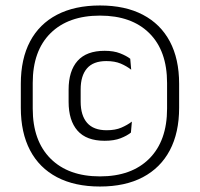

<svg xmlns="http://www.w3.org/2000/svg" viewBox="-20 -670 730 701"><path d="M345 11Q253 11 188.2 -23Q123.5 -57 89.8 -121.2Q56 -185.5 56 -276.5V-364Q56 -455 89.8 -518.8Q123.5 -582.5 188.2 -616.2Q253 -650 345 -650Q437 -650 501.5 -616.2Q566 -582.5 600 -518.8Q634 -455 634 -364V-276.5Q634 -185.5 600 -121.2Q566 -57 501.5 -23Q437 11 345 11ZM362 -156Q295.5 -156 263 -193Q230.5 -230 230.5 -298.5V-342.5Q230.5 -411 263.2 -447.8Q296 -484.5 362 -484.5Q395.5 -484.5 418.8 -475.2Q442 -466 455.5 -455.5L459 -415.5Q442.5 -428.5 420.8 -437.8Q399 -447 368 -447Q320.5 -447 297.5 -420.2Q274.5 -393.5 274.5 -343.5V-299Q274.5 -248.5 298 -221.5Q321.5 -194.5 369.5 -194.5Q401 -194.5 423 -204Q445 -213.5 461.5 -226L458 -186Q444 -174.5 420.2 -165.2Q396.5 -156 362 -156ZM345 -26Q460.5 -26 525.2 -91Q590 -156 590 -273.5V-367Q590 -484.5 525.2 -548.8Q460.5 -613 345 -613Q229.5 -613 164.5 -548.8Q99.5 -484.5 99.5 -367V-273.5Q99.5 -156 164.5 -91Q229.5 -26 345 -26Z"/></svg>

Font: Anek Gujarati Light
Style: Regular
Weight: 300
Designer: Mrunmayee Ghaisas (Gujarati), Yesha Goshar (Latin)
Foundry: Ek Type
Version: Version 1.003